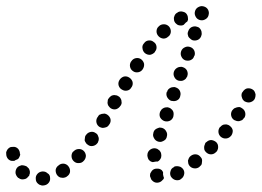

<svg xmlns="http://www.w3.org/2000/svg" viewBox="-42 -571 842 617"><path d="M114 17Q120 10 119 1Q119 -4 117 -8Q115 -12 111 -14Q108 -17 103 -19Q99 -20 95 -20H94Q84 -19 78 -12Q72 -5 73 4Q73 9 75 13Q77 17 81 20Q84 23 89 24Q93 26 97 25H98Q108 24 114 17ZM465 16Q456 17 449 11Q448 10 448 10Q444 7 443 3Q441 -1 440 -5Q440 -10 441 -14Q443 -18 446 -22Q452 -29 461 -29Q471 -30 478 -24Q478 -24 478 -24Q479 -22 480 -21Q481 -20 482 -18Q482 -14 482 -10Q483 -4 485 1Q484 3 483 5Q482 6 480 8Q474 15 465 16ZM549 -8Q552 -17 548 -25Q546 -29 542 -32Q539 -35 534 -36Q530 -37 526 -37Q521 -37 517 -35V-34Q508 -30 506 -21Q503 -12 507 -4Q512 4 520 7Q529 10 538 6V5Q546 1 549 -8ZM35 5Q25 7 18 1H17Q10 -5 8 -14Q7 -23 12 -31Q15 -35 19 -37Q23 -39 27 -40Q32 -40 36 -39Q40 -38 44 -36L45 -35Q48 -32 51 -29Q53 -25 54 -20Q54 -19 54 -17Q54 -15 54 -14Q53 -12 53 -11Q52 -9 52 -7Q51 -6 51 -5Q50 -4 49 -4Q44 4 35 5ZM183 -18Q184 -28 179 -35Q174 -43 164 -45Q155 -46 148 -41L147 -40Q139 -35 137 -26Q136 -17 141 -9Q144 -5 147 -3Q151 0 156 0Q160 1 164 0Q169 -1 172 -3L173 -4Q181 -9 183 -18ZM605 -41Q607 -45 607 -50Q608 -54 607 -59Q606 -63 603 -66Q597 -74 588 -75Q579 -76 571 -70Q567 -67 565 -63Q563 -59 562 -55Q562 -51 563 -46Q564 -42 567 -38Q573 -31 582 -30Q591 -29 598 -34L599 -35Q602 -38 605 -41ZM234 -71Q233 -81 226 -87Q219 -93 209 -92Q200 -91 194 -84H193Q187 -77 188 -67Q189 -58 196 -52Q203 -46 212 -47Q221 -47 227 -54L228 -55Q234 -62 234 -71ZM432 -68Q431 -72 432 -76V-77Q434 -86 442 -91Q450 -96 459 -94Q464 -93 467 -90Q471 -88 473 -84Q476 -80 476 -76Q477 -71 476 -67V-66Q475 -62 472 -58Q469 -54 465 -52Q463 -52 460 -52Q454 -51 449 -50Q444 -51 441 -53Q437 -56 435 -59Q433 -63 432 -68ZM-16 -60Q-22 -67 -22 -76V-77Q-23 -81 -21 -85Q-19 -90 -16 -93Q-13 -96 -9 -98Q-5 -99 0 -99Q9 -100 16 -93Q22 -86 22 -77L23 -76Q23 -72 21 -68Q19 -63 16 -60Q16 -60 16 -60Q16 -60 16 -60Q11 -58 7 -56Q5 -55 4 -54Q3 -54 2 -54Q1 -54 0 -54Q-9 -53 -16 -60ZM657 -89Q659 -93 659 -98Q659 -102 658 -106Q656 -111 653 -114Q646 -120 637 -121Q628 -121 621 -114H620Q617 -111 616 -106Q614 -102 614 -98Q614 -93 615 -89Q617 -85 620 -82Q627 -75 636 -75Q645 -75 652 -82Q656 -85 657 -89ZM275 -120Q276 -125 275 -129Q274 -133 272 -137Q270 -141 266 -143Q258 -149 249 -147Q240 -145 235 -138L234 -137Q231 -133 231 -129Q230 -124 230 -120Q231 -116 234 -112Q236 -108 240 -106Q247 -100 257 -102Q266 -104 271 -111L272 -112Q274 -116 275 -120ZM453 -127Q457 -119 466 -116Q470 -115 475 -115Q479 -116 483 -118Q487 -120 490 -123Q493 -127 494 -131V-132Q497 -141 492 -149Q488 -157 479 -160Q475 -161 470 -161Q466 -160 462 -158Q458 -156 455 -153Q452 -149 451 -145V-144Q448 -135 453 -127ZM706 -151Q705 -160 697 -166Q694 -169 690 -170Q685 -172 681 -171Q676 -171 673 -169Q669 -167 666 -163H665Q659 -155 660 -146Q661 -137 668 -131Q676 -125 685 -126Q694 -127 700 -134L701 -135Q706 -142 706 -151ZM313 -189Q310 -198 302 -203Q299 -205 294 -206Q290 -206 285 -205Q281 -204 277 -202Q274 -199 272 -195L271 -194Q266 -186 268 -177Q270 -168 278 -163Q282 -161 287 -160Q291 -160 295 -161Q300 -162 303 -164Q307 -167 309 -171L310 -172Q315 -180 313 -189ZM473 -193Q478 -185 486 -182Q495 -179 504 -183Q512 -187 515 -196V-197Q516 -201 516 -205Q516 -210 514 -214Q512 -218 508 -221Q505 -224 501 -225Q497 -227 492 -226Q488 -226 484 -224Q480 -222 477 -219Q474 -215 472 -211V-210Q469 -201 473 -193ZM743 -192Q748 -200 746 -209Q744 -218 736 -223Q732 -226 728 -227Q723 -227 719 -226Q715 -225 711 -223Q707 -220 705 -217L704 -216Q699 -208 701 -199Q703 -190 711 -185Q715 -183 719 -182Q724 -181 728 -182Q732 -183 736 -185Q740 -188 742 -192ZM349 -240Q349 -244 348 -249Q347 -253 344 -257Q342 -260 338 -262Q334 -265 329 -265Q325 -266 321 -265Q316 -264 313 -261Q309 -258 307 -254H306Q304 -250 304 -245Q303 -241 304 -237Q305 -232 308 -229Q311 -225 314 -223Q322 -218 331 -220Q340 -223 345 -231L346 -232Q348 -235 349 -240ZM779 -263Q780 -268 778 -272Q777 -276 774 -280Q771 -283 767 -285Q758 -289 749 -286Q741 -282 737 -274H736Q734 -269 734 -265Q734 -261 736 -256Q737 -252 740 -249Q743 -245 747 -244Q756 -240 764 -243Q773 -246 777 -254V-255Q779 -259 779 -263ZM495 -259Q500 -250 508 -247Q513 -246 517 -246Q521 -246 526 -248Q530 -250 533 -253Q536 -257 537 -261V-262Q540 -270 536 -279Q532 -287 523 -290Q519 -292 515 -291Q510 -291 506 -289Q502 -287 499 -284Q496 -281 495 -276H494Q491 -267 495 -259ZM384 -308Q381 -317 373 -322Q365 -327 356 -325Q347 -322 342 -314Q337 -306 339 -297Q342 -287 350 -283Q358 -278 367 -280Q376 -282 380 -290L381 -291Q386 -299 384 -308ZM518 -324Q522 -315 531 -312Q535 -311 540 -311Q544 -311 548 -313Q552 -315 555 -318Q558 -322 560 -326V-327Q563 -335 559 -344Q555 -352 546 -355Q542 -357 537 -356Q533 -356 529 -354Q525 -352 522 -349Q519 -346 517 -341Q514 -332 518 -324ZM421 -366Q419 -375 411 -381Q403 -386 394 -384Q385 -382 380 -374L379 -373Q374 -365 376 -356Q378 -347 386 -342Q393 -337 403 -339Q412 -341 417 -349Q422 -357 421 -366ZM540 -406Q537 -397 541 -389Q545 -380 554 -377Q558 -376 562 -376Q567 -376 571 -378Q575 -380 578 -383Q581 -387 582 -391L583 -392Q586 -400 582 -409Q578 -417 569 -420Q560 -423 552 -419Q543 -415 540 -406ZM461 -421Q460 -431 452 -436Q445 -442 436 -441Q426 -440 421 -432L420 -431Q414 -424 416 -415Q417 -406 424 -400Q432 -394 441 -395Q450 -397 456 -404V-405Q462 -412 461 -421ZM561 -462Q562 -458 563 -454Q565 -450 569 -447Q572 -444 576 -442Q585 -439 594 -443Q602 -447 605 -456V-457Q607 -461 606 -465Q606 -470 604 -474Q602 -478 599 -481Q596 -484 591 -485Q583 -488 574 -484Q566 -480 563 -471Q561 -467 561 -462ZM507 -470Q507 -479 501 -486Q494 -493 485 -493Q475 -493 469 -487L468 -486Q461 -480 461 -470Q461 -461 468 -454Q474 -448 483 -447Q493 -447 499 -454H500Q507 -461 507 -470ZM525 -494Q521 -497 519 -501Q517 -505 517 -509Q516 -514 518 -518Q519 -522 522 -526Q525 -529 529 -531L530 -532Q538 -536 547 -533Q556 -531 560 -522Q562 -518 562 -512Q563 -507 560 -502Q555 -499 550 -493Q549 -492 548 -491Q544 -489 540 -489Q536 -489 532 -490Q528 -491 525 -494ZM586 -519Q590 -510 599 -507Q608 -504 616 -508Q625 -512 628 -521V-522Q631 -530 627 -539Q623 -547 614 -550Q605 -553 597 -549Q588 -545 585 -536Q582 -527 586 -519Z"/></svg>

Font: FRB American Cursive Dotted Extrabold
Style: Bold Italic
Weight: 800
Italic angle: -25°
Version: Version 2.0;Modular Font Editor K font №1